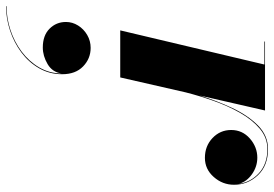

<svg xmlns="http://www.w3.org/2000/svg" viewBox="-202 -359 872 610"><g transform="rotate(90 234.0 -54.0)"><path d="M-1.2 172.4Q-1.2 152 10 134Q21.2 116 40 105Q58.8 94 81.2 94Q115.2 94 140 118Q164.8 142 164.8 184.4Q164.8 224.8 145.8 257.8Q126.8 290.8 95.4 314.2Q64 337.6 25.8 350.2Q-12.4 362.8 -51.2 362.8V361.2Q-13.2 361.2 24.4 348.8Q62 336.4 93 313.2Q124 290 143 257.8Q162 225.6 162.4 186.4Q158.4 215.6 132.6 230.8Q106.8 246 80 246Q41.6 246 20.2 224.6Q-1.2 203.2 -1.2 172.4ZM134 -458H61V-460H280L232.5 -252.5Q248.5 -305.5 271.8 -355.2Q295 -405 327.2 -437.2Q359.5 -469.5 402.5 -469.5Q455.5 -469.5 485.8 -437.2Q516 -405 516 -361.5Q516 -325 491.2 -297Q466.5 -269 430.5 -269Q393 -269 367.5 -293.2Q342 -317.5 342 -352.5Q342 -388 369 -411.8Q396 -435.5 430 -435.5Q458.5 -435.5 482.5 -418.5Q506.5 -401.5 513 -377Q508 -414 479 -440.8Q450 -467.5 402.5 -467.5Q366.5 -467.5 338 -443.5Q309.5 -419.5 287.5 -380.8Q265.5 -342 249.5 -296.8Q233.5 -251.5 222.5 -208L175 0H25.5Z"/></g></svg>

Font: Bodoni* 96
Style: Bold Italic
Weight: 700
Italic angle: -13°
Version: Version 2.2